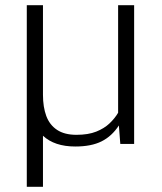

<svg xmlns="http://www.w3.org/2000/svg" viewBox="-20 -548 615 731"><path d="M82 163.1V-528.3H143.6V-187Q143.6 -140.6 156.2 -106.4Q168.9 -72.3 197.3 -53.5Q225.6 -34.7 271 -34.7Q315.9 -34.7 346.4 -46.9Q377 -59.1 397.2 -78.4Q417.5 -97.7 429.7 -118.7V-528.3H490.7V0H438L432.6 -70.3Q405.8 -29.3 366.7 -9.8Q327.6 9.8 266.6 9.8Q187.5 9.8 143.6 -31.2V163.1Z"/></svg>

Font: Comme ExtraLight
Style: Regular
Weight: 250
Version: Version 1.000;gftools[0.9.27]